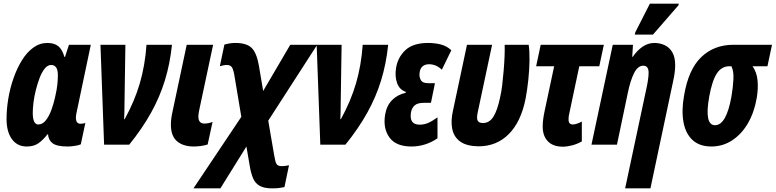

<svg xmlns="http://www.w3.org/2000/svg" viewBox="-20 -795 4262 1055"><path d="M127 10Q75 10 45.5 -30.5Q16 -71 16 -141Q16 -195 25.5 -252.5Q35 -310 54 -364.5Q73 -419 100 -463Q127 -507 162.5 -533Q198 -559 240 -559Q278 -559 300 -541.5Q322 -524 334 -482H337L359 -549H479L401 -178Q397 -160 397 -149Q397 -115 422 -115Q427 -115 435 -116Q443 -117 449 -120L424 -2Q414 3 391.5 6.5Q369 10 352 10Q293 10 269.5 -7.5Q246 -25 244 -57H241Q215 -24 190 -7Q165 10 127 10ZM190 -111Q214 -111 232 -134Q250 -157 262.5 -191.5Q275 -226 282 -258Q293 -305 295.5 -334Q298 -363 298 -382Q298 -438 261 -438Q242 -438 226 -418.5Q210 -399 198 -367.5Q186 -336 177 -300.5Q168 -265 164 -231.5Q160 -198 160 -176Q160 -111 190 -111Z M552 0 532 -549H669L664 -220Q664 -198 663.5 -178.5Q663 -159 662 -140H665Q720 -240 748.5 -338Q777 -436 785 -549H925Q914 -444 886 -353Q858 -262 810 -175.5Q762 -89 690 0Z M1042 10Q984 9 951.5 -20Q919 -49 919 -110Q919 -125 921 -142Q923 -159 927 -177L1006 -549H1151L1074 -187Q1070 -167 1070 -155Q1070 -116 1103 -116Q1124 -116 1148 -125L1121 -1Q1102 5 1081.5 7.5Q1061 10 1042 10Z M1043 240 1306 -153 1270 -368Q1264 -409 1255.5 -423.5Q1247 -438 1227 -438Q1218 -438 1207.5 -436Q1197 -434 1188 -431L1213 -550Q1244 -559 1273 -559Q1336 -559 1363.5 -531Q1391 -503 1403 -432L1426 -295L1575 -549H1723L1454 -132L1486 55Q1492 93 1499 105.5Q1506 118 1528 118Q1546 118 1568 113L1543 233Q1527 236 1514 238Q1501 240 1475 240Q1432 240 1407.5 226.5Q1383 213 1371 185.5Q1359 158 1352 115L1334 10L1191 240Z M1740 0 1720 -549H1857L1852 -220Q1852 -198 1851.5 -178.5Q1851 -159 1850 -140H1853Q1908 -240 1936.5 -338Q1965 -436 1973 -549H2113Q2102 -444 2074 -353Q2046 -262 1998 -175.5Q1950 -89 1878 0Z M2241 10Q2156 10 2120 -39.5Q2084 -89 2096 -164Q2104 -214 2134 -244.5Q2164 -275 2209 -285L2210 -290Q2175 -302 2162 -338.5Q2149 -375 2156 -420Q2165 -479 2207 -519Q2249 -559 2333 -559Q2368 -559 2401 -551Q2434 -543 2460 -519L2408 -412Q2376 -442 2338 -442Q2314 -442 2301 -429.5Q2288 -417 2286 -397Q2282 -375 2291.5 -356.5Q2301 -338 2331 -338H2370L2348 -230H2309Q2274 -230 2258 -215.5Q2242 -201 2238 -176Q2228 -110 2286 -110Q2310 -110 2331.5 -119Q2353 -128 2384 -150V-35Q2350 -12 2314 -1Q2278 10 2241 10Z M2609 9Q2544 8 2509 -17Q2474 -42 2465 -86.5Q2456 -131 2469 -187L2546 -549H2684L2605 -178Q2598 -146 2604.5 -132.5Q2611 -119 2634 -119Q2669 -119 2691 -153.5Q2713 -188 2728 -260Q2735 -289 2739.5 -327.5Q2744 -366 2747.5 -407Q2751 -448 2752.5 -485.5Q2754 -523 2753 -549H2885Q2890 -516 2889.5 -464.5Q2889 -413 2883 -356.5Q2877 -300 2868 -253Q2843 -126 2776 -58.5Q2709 9 2609 9Z M3073 11Q3019 11 2990.5 -18.5Q2962 -48 2962 -100Q2962 -120 2965 -142Q2968 -164 2973 -187L3025 -431H2926L2951 -549H3298L3273 -431H3163L3108 -171Q3106 -163 3105 -155.5Q3104 -148 3104 -138Q3104 -111 3128 -111Q3138 -111 3152 -116Q3166 -121 3177 -127V-18Q3153 -4 3124.5 3.5Q3096 11 3073 11Z M3533 -314Q3538 -337 3541 -358.5Q3544 -380 3544 -395Q3544 -434 3515 -434Q3484 -434 3463.5 -392Q3443 -350 3430 -286L3370 0H3230L3347 -549H3458L3454 -483H3457Q3481 -518 3511 -538.5Q3541 -559 3576 -559Q3605 -559 3631 -547.5Q3657 -536 3673.5 -509Q3690 -482 3690 -436Q3690 -420 3687.5 -398.5Q3685 -377 3679 -350L3554 240H3415ZM3468 -605 3471 -618 3551 -775H3710L3708 -766L3568 -605Z M3889 10Q3824 10 3785.5 -25.5Q3747 -61 3735.5 -124.5Q3724 -188 3739 -271Q3763 -414 3833.5 -481.5Q3904 -549 4010 -549H4222L4197 -431H4115Q4138 -399 4142.5 -354Q4147 -309 4138 -256Q4124 -176 4089 -116.5Q4054 -57 4002.5 -23.5Q3951 10 3889 10ZM3909 -107Q3971 -107 3999 -264Q4008 -316 4010 -360.5Q4012 -405 3999 -431H3988Q3945 -431 3919 -391.5Q3893 -352 3877 -264Q3849 -107 3909 -107Z"/></svg>

Font: Noto Sans ExtraCondensed ExtraBold
Style: Italic
Weight: 800
Width: 2
Italic angle: -12°
Designer: Monotype Design Team
Foundry: Monotype Imaging Inc.
Version: Version 2.013; ttfautohint (v1.8.4.7-5d5b)